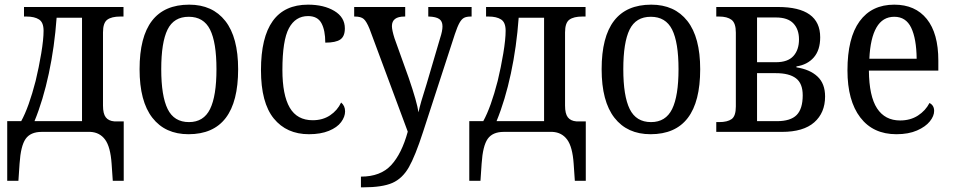

<svg xmlns="http://www.w3.org/2000/svg" viewBox="-20 -566 4091 824"><path d="M11 -46H71Q104 -106 133 -219Q147 -277 157 -337Q167 -397 167 -434Q167 -470 147.5 -482.5Q128 -495 94 -495H83V-536H510V-495H496Q459 -495 440.5 -481.5Q422 -468 422 -427V-113Q422 -78 434 -62.5Q446 -47 471 -45H511V210H464L459 137Q454 64 431 33Q408 2 368 0H159Q111 0 90 30Q69 60 64 136L59 210H11ZM332 -46V-490H223Q214 -365 189.5 -250.5Q165 -136 128 -46Z M579 -269Q579 -546 792 -546Q892 -546 947 -476Q1002 -406 1002 -269Q1002 10 789 10Q689 10 634 -60.5Q579 -131 579 -269ZM909 -269Q909 -384 881.5 -439Q854 -494 790 -494Q726 -494 699 -439Q672 -384 672 -269Q672 -154 699.5 -98Q727 -42 791 -42Q854 -42 881.5 -98Q909 -154 909 -269Z M1100 -265Q1100 -546 1302 -546Q1370 -546 1415 -519Q1460 -492 1460 -444Q1460 -410 1440.5 -396.5Q1421 -383 1376 -383Q1376 -436 1359.5 -466.5Q1343 -497 1302 -497Q1248 -497 1220 -445Q1192 -393 1192 -266Q1192 -158 1223.5 -104Q1255 -50 1322 -50Q1365 -50 1396.5 -71Q1428 -92 1444 -126Q1461 -112 1461 -88Q1461 -65 1444 -42Q1427 -19 1391.5 -4.5Q1356 10 1306 10Q1210 10 1155 -57.5Q1100 -125 1100 -265Z M1529 192Q1613 192 1658.5 143Q1704 94 1730 -1L1566 -442Q1553 -474 1541 -484.5Q1529 -495 1503 -495H1500V-536H1719V-495H1716Q1662 -495 1662 -454Q1662 -437 1673 -402L1734 -232Q1770 -127 1776 -84Q1783 -119 1811 -206L1869 -403Q1879 -433 1879 -453Q1879 -475 1865 -484.5Q1851 -494 1821 -495H1818V-536H2004V-495H2001Q1982 -495 1971.5 -489.5Q1961 -484 1952 -468Q1943 -452 1932 -419L1796 -1Q1762 104 1734.5 152Q1707 200 1664 219Q1621 238 1538 238H1529Z M1994 -46H2054Q2087 -106 2116 -219Q2130 -277 2140 -337Q2150 -397 2150 -434Q2150 -470 2130.5 -482.5Q2111 -495 2077 -495H2066V-536H2493V-495H2479Q2442 -495 2423.5 -481.5Q2405 -468 2405 -427V-113Q2405 -78 2417 -62.5Q2429 -47 2454 -45H2494V210H2447L2442 137Q2437 64 2414 33Q2391 2 2351 0H2142Q2094 0 2073 30Q2052 60 2047 136L2042 210H1994ZM2315 -46V-490H2206Q2197 -365 2172.5 -250.5Q2148 -136 2111 -46Z M2562 -269Q2562 -546 2775 -546Q2875 -546 2930 -476Q2985 -406 2985 -269Q2985 10 2772 10Q2672 10 2617 -60.5Q2562 -131 2562 -269ZM2892 -269Q2892 -384 2864.5 -439Q2837 -494 2773 -494Q2709 -494 2682 -439Q2655 -384 2655 -269Q2655 -154 2682.5 -98Q2710 -42 2774 -42Q2837 -42 2864.5 -98Q2892 -154 2892 -269Z M3054 -42H3066Q3102 -42 3120 -55Q3138 -68 3138 -109V-426Q3138 -467 3119.5 -481Q3101 -495 3066 -495H3054V-536H3319Q3500 -536 3500 -406Q3500 -351 3472.5 -319.5Q3445 -288 3398 -281V-277Q3456 -268 3488.5 -237.5Q3521 -207 3521 -152Q3521 -82 3474.5 -41Q3428 0 3336 0H3054ZM3310 -299Q3361 -299 3385 -325.5Q3409 -352 3409 -397Q3409 -440 3385 -465.5Q3361 -491 3310 -491H3229V-299ZM3314 -46Q3373 -46 3399 -72.5Q3425 -99 3425 -157Q3425 -208 3396 -230Q3367 -252 3310 -252H3229V-46Z M3617 -264Q3617 -403 3669 -474.5Q3721 -546 3818 -546Q3908 -546 3957.5 -484.5Q4007 -423 4007 -306V-263H3709Q3710 -153 3744 -101Q3778 -49 3843 -49Q3887 -49 3919.5 -70Q3952 -91 3969 -124Q3989 -114 3989 -90Q3989 -68 3970.5 -45Q3952 -22 3915.5 -6Q3879 10 3827 10Q3727 10 3672 -62Q3617 -134 3617 -264ZM3914 -314Q3913 -400 3890.5 -447Q3868 -494 3818 -494Q3768 -494 3741.5 -448Q3715 -402 3711 -314Z"/></svg>

Font: Noto Serif Narrow
Style: Regular
Weight: 400
Width: 4
Designer: Monotype Design Team
Foundry: Monotype Imaging Inc.
Version: Version 1.001